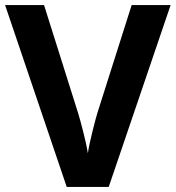

<svg xmlns="http://www.w3.org/2000/svg" viewBox="-20 -827 690 754"><path d="M650 -807H497L362 -382C355 -359 331 -268 325 -225C319 -268 294 -360 287 -382L153 -807H0L242 -93H407Z"/></svg>

Font: Noto Sans Telugu UI
Style: Bold
Weight: 700
Designer: Jelle Bosma - Monotype Design Team
Foundry: Monotype Imaging Inc.
Version: Version 2.005